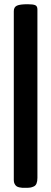

<svg xmlns="http://www.w3.org/2000/svg" viewBox="-20 -819 245 917"><path d="M45.9 41.5V-765.6Q45.9 -785.2 60.8 -792Q75.7 -798.8 111.8 -798.8Q138.2 -798.8 148.4 -794.2Q158.7 -789.6 158.7 -773.9V30.8Q158.7 46.9 154.5 57.1Q150.4 67.4 141.4 71.5Q132.3 75.7 124.3 76.9Q116.2 78.1 102.1 78.1Q92.3 78.1 86.2 77.9Q80.1 77.6 71.5 75.7Q63 73.7 58.1 69.8Q53.2 65.9 49.6 58.8Q45.9 51.8 45.9 41.5Z"/></svg>

Font: Coustard
Style: Regular
Weight: 400
Foundry: vernon adams
Version: Version 1.000